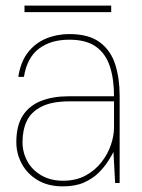

<svg xmlns="http://www.w3.org/2000/svg" viewBox="-20 -650 505 682"><path d="M203 12Q151 12 114 -10Q77 -32 57.5 -68Q38 -104 38 -145Q38 -204 61 -239.5Q84 -275 126 -291.5Q168 -308 223 -308H385Q385 -370 370 -415Q355 -460 320.5 -484.5Q286 -509 226 -509Q160 -509 118 -477Q76 -445 65 -377H45Q53 -430 79 -463.5Q105 -497 143.5 -513Q182 -529 226 -529Q296 -529 335 -499.5Q374 -470 389.5 -420.5Q405 -371 405 -310V0H389L383 -110Q377 -98 364 -77.5Q351 -57 330.5 -36.5Q310 -16 279 -2Q248 12 203 12ZM204 -8Q250 -8 284 -26.5Q318 -45 340.5 -74Q363 -103 374 -135.5Q385 -168 385 -197V-290H227Q164 -290 127 -271Q90 -252 75 -220Q60 -188 60 -145Q60 -109 77 -77.5Q94 -46 127 -27Q160 -8 204 -8ZM67 -607V-630H375V-607Z"/></svg>

Font: DM Sans 11pt Thin
Style: Regular
Weight: 250
Version: Version 4.004;gftools[0.9.30]